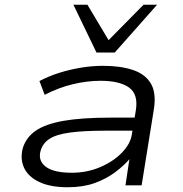

<svg xmlns="http://www.w3.org/2000/svg" viewBox="-20 -780 772 808"><path d="M265 8Q192 8 145.5 -14Q99 -36 81.5 -73.5Q64 -111 76 -157Q90 -202 130.5 -230Q171 -258 247.5 -271.5Q324 -285 445 -285H565L556 -230H424Q330 -230 273 -222Q216 -214 188 -195.5Q160 -177 151 -146Q139 -104 172.5 -78.5Q206 -53 282 -53Q345 -53 400 -76Q455 -99 492 -136.5Q529 -174 535 -215L552 -318Q562 -384 522.5 -412Q483 -440 403 -440Q346 -440 286 -425.5Q226 -411 168 -381L146 -439Q186 -460 231 -474Q276 -488 322.5 -495.5Q369 -503 413 -503Q486 -503 538 -486Q590 -469 614 -430Q638 -391 628 -323L576 0H508L525 -113L528 -114Q503 -84 465 -55.5Q427 -27 378 -9.5Q329 8 265 8ZM386 -559 289 -760H348L437 -611L584 -760H641L463 -559Z"/></svg>

Font: Nunito Sans 7pt Expanded Light
Style: Italic
Weight: 300
Width: 7
Italic angle: -9°
Designer: Vernon Adams
Foundry: Vernon Adams
Version: Version 3.101;gftools[0.9.27]